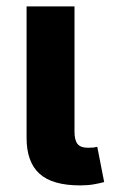

<svg xmlns="http://www.w3.org/2000/svg" viewBox="-20 -562 345 585"><path d="M224.1 2.9Q139.6 2.9 100.3 -32.7Q61 -68.4 61 -141.6V-542.5H207V-160.6Q207 -134.8 216.3 -123.3Q225.6 -111.8 248 -111.8Q258.8 -111.8 265.1 -112.5Q271.5 -113.3 276.4 -114.7L297.4 -7.3Q285.6 -3.9 266.6 -0.5Q247.6 2.9 224.1 2.9Z"/></svg>

Font: Inter 16pt
Style: Bold
Weight: 700
Version: Version 4.001;git-66647c0bb